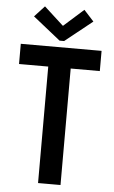

<svg xmlns="http://www.w3.org/2000/svg" viewBox="-61 -967 598 1007"><g transform="rotate(5 238.0 -463.0)"><path d="M178.7 0V-633.3H296.9V0ZM24.9 -613.3V-719.7H450.2V-613.3ZM134.3 -926.3 235.8 -833.5H237.8L341.8 -926.3L394 -869.1L250 -753.9H226.1L81.5 -869.1Z"/></g></svg>

Font: Reddit Sans Condensed SemiBold
Style: Regular
Weight: 600
Designer: Stephen Hutchings
Foundry: Reddit
Version: Version 1.014